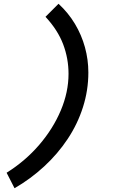

<svg xmlns="http://www.w3.org/2000/svg" viewBox="-20 -809 600 1017"><path d="M57 188 15 106Q114 44 187.5 -41.5Q261 -127 302 -224Q343 -321 343 -418Q343 -499 314.5 -574.5Q286 -650 221 -720L290 -789Q342 -741 377 -682.5Q412 -624 430 -558.5Q448 -493 448 -425Q448 -331 419.5 -241.5Q391 -152 338.5 -73Q286 6 214 72.5Q142 139 57 188Z"/></svg>

Font: Ubuntu Sans Mono Medium
Style: Italic
Weight: 500
Italic angle: -13.5°
Monospace: yes
Designer: Dalton Maag Ltd
Foundry: Dalton Maag Ltd
Version: Version 1.006